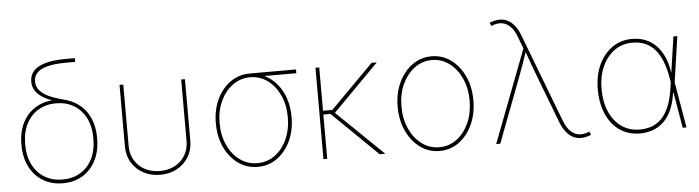

<svg xmlns="http://www.w3.org/2000/svg" viewBox="-46 -932 4155 1142"><g transform="rotate(-5 2031.0 -361.5)"><path d="M290 7.8Q223.6 7.8 172.4 -22.7Q121.1 -53.2 92.3 -109.4Q63.5 -165.5 63.5 -242.2Q63.5 -319.3 92.3 -374.8Q121.1 -430.2 172.4 -460.2Q223.6 -490.2 290 -490.2L343.8 -467.3Q303.2 -477.1 268.8 -489.3Q234.4 -501.5 208.7 -518.3Q183.1 -535.2 168.7 -558.1Q154.3 -581.1 154.3 -611.3Q154.3 -647 176.5 -673.1Q198.7 -699.2 246.6 -713.4Q294.4 -727.5 371.6 -727.5H424.8V-705.1H371.6Q300.8 -705.1 257.8 -693.4Q214.8 -681.6 195.8 -660.6Q176.8 -639.6 176.8 -611.3Q176.8 -577.1 197.8 -554.4Q218.8 -531.7 249.3 -517.8Q279.8 -503.9 309.3 -495.8Q338.9 -487.8 356 -482.4Q392.1 -471.2 421.6 -450.2Q451.2 -429.2 472.2 -398.9Q493.2 -368.7 504.4 -329.3Q515.6 -290 515.6 -242.2Q515.6 -165.5 486.8 -109.4Q458 -53.2 407.2 -22.7Q356.4 7.8 290 7.8ZM290 -14.6Q349.6 -14.6 395.5 -41.7Q441.4 -68.8 467.3 -119.9Q493.2 -170.9 493.2 -242.2Q493.2 -313.5 467.3 -364.5Q441.4 -415.5 395.5 -442.6Q349.6 -469.7 290 -469.7Q230.5 -469.7 184.3 -442.6Q138.2 -415.5 112.1 -364.5Q85.9 -313.5 85.9 -242.2Q85.9 -170.9 112.1 -119.9Q138.2 -68.8 184.3 -41.7Q230.5 -14.6 290 -14.6Z M871.1 7.8Q814.9 7.8 771 -15.9Q727.1 -39.6 701.4 -81.8Q675.8 -124 675.8 -179.7V-545.9H698.2V-179.7Q698.2 -130.4 720.7 -93Q743.2 -55.7 782.5 -35.2Q821.8 -14.6 871.1 -14.6Q920.9 -14.6 960 -35.2Q999 -55.7 1021.5 -93Q1043.9 -130.4 1043.9 -179.7V-545.9H1066.4V-179.7Q1066.4 -124 1040.8 -81.8Q1015.1 -39.6 971.2 -15.9Q927.2 7.8 871.1 7.8Z M1453.1 11.7Q1388.7 11.7 1337.4 -24.7Q1286.1 -61 1256.3 -124Q1226.6 -187 1226.6 -267.6Q1226.6 -348.1 1256.3 -410.9Q1286.1 -473.6 1337.4 -509.8Q1388.7 -545.9 1453.1 -545.9H1729.5V-523.4H1507.8H1453.1Q1395.5 -523.4 1349.4 -490Q1303.2 -456.5 1276.1 -398.9Q1249 -341.3 1249 -267.6Q1249 -193.4 1275.9 -135.3Q1302.7 -77.1 1348.9 -43.9Q1395 -10.7 1453.1 -10.7Q1511.2 -10.7 1557.1 -43.9Q1603 -77.1 1629.6 -135.3Q1656.2 -193.4 1656.2 -267.6Q1656.2 -341.3 1629.4 -399.2Q1602.5 -457 1556.6 -490.2Q1510.7 -523.4 1453.1 -523.4V-542Q1501 -542 1542 -521.7Q1583 -501.5 1613.8 -464.8Q1644.5 -428.2 1661.6 -377.9Q1678.7 -327.6 1678.7 -267.6Q1678.7 -187 1649.2 -124Q1619.6 -61 1568.6 -24.7Q1517.6 11.7 1453.1 11.7Z M1868.2 -545.9V0H1845.7V-545.9ZM2211.9 -545.9 1933.6 -264.6H1853.5V-287.1H1923.8L2180.7 -545.9ZM2181.6 0 1905.3 -269.5 1931.6 -274.4 2214.8 0Z M2539.1 11.7Q2474.6 11.7 2423.3 -25.6Q2372.1 -63 2342.3 -127Q2312.5 -190.9 2312.5 -271.5Q2312.5 -352.1 2342.3 -415.8Q2372.1 -479.5 2423.3 -516.6Q2474.6 -553.7 2539.1 -553.7Q2603 -553.7 2654.1 -516.6Q2705.1 -479.5 2734.9 -415.5Q2764.6 -351.6 2764.6 -271.5Q2764.6 -190.9 2735.1 -127Q2705.6 -63 2654.5 -25.6Q2603.5 11.7 2539.1 11.7ZM2539.1 -10.7Q2597.2 -10.7 2643.1 -44.9Q2689 -79.1 2715.6 -138.2Q2742.2 -197.3 2742.2 -271.5Q2742.2 -345.2 2715.3 -404.1Q2688.5 -462.9 2642.6 -497.1Q2596.7 -531.2 2539.1 -531.2Q2481.4 -531.2 2435.3 -496.8Q2389.2 -462.4 2362.1 -403.8Q2335 -345.2 2335 -271.5Q2335 -197.3 2361.8 -138.2Q2388.7 -79.1 2434.8 -44.9Q2481 -10.7 2539.1 -10.7Z M2877 0 3087.9 -552.7 3061.5 -622.6Q3046.9 -662.1 3025.4 -684.6Q3003.9 -707 2976.1 -712.4Q2948.2 -717.8 2914.6 -704.1L2909.7 -702.1L2900.9 -721.7Q2916.5 -728.5 2932.1 -731.9Q2947.8 -735.4 2961.4 -735.4Q2988.3 -735.4 3011 -723.4Q3033.7 -711.4 3051.8 -688.2Q3069.8 -665 3082.5 -630.9L3283.2 -105Q3298.3 -65.4 3319.8 -42.7Q3341.3 -20 3368.9 -15.1Q3396.5 -10.3 3430.2 -23.4L3435.1 -25.4L3443.8 -5.9Q3428.2 1 3412.6 4.4Q3397 7.8 3383.3 7.8Q3356.4 7.8 3334 -4.2Q3311.5 -16.1 3293.5 -39.3Q3275.4 -62.5 3262.2 -96.7L3153.3 -381.8Q3138.2 -420.9 3124.3 -460Q3110.4 -499 3096.2 -538.1H3102.1Q3088.9 -499 3075.2 -460Q3061.5 -420.9 3046.4 -381.8L2901.4 0Z M3735.8 11.7Q3665.5 11.7 3614.3 -23.9Q3563 -59.6 3535.2 -123.5Q3507.3 -187.5 3507.3 -271.5Q3507.3 -353.5 3536.6 -417Q3565.9 -480.5 3617.4 -516.6Q3668.9 -552.7 3735.8 -552.7Q3779.8 -552.7 3816.2 -538.1Q3852.5 -523.4 3879.9 -495.4Q3907.2 -467.3 3925.3 -426.8Q3943.4 -386.2 3950.7 -334H3956.5L3966.3 -274.4L4013.2 0H3990.7L3939 -302.7Q3929.2 -360.4 3911.9 -403.1Q3894.5 -445.8 3869.4 -474.1Q3844.2 -502.4 3811 -516.4Q3777.8 -530.3 3735.8 -530.3Q3675.3 -530.3 3628.9 -497.1Q3582.5 -463.9 3556.2 -405.5Q3529.8 -347.2 3529.8 -271.5Q3529.8 -194.3 3555.2 -135.7Q3580.6 -77.1 3627 -44.4Q3673.3 -11.7 3735.8 -11.7Q3771.5 -11.7 3803.7 -22.2Q3835.9 -32.7 3862.8 -58.3Q3889.6 -84 3908.9 -127.9Q3928.2 -171.9 3938 -238.3L3982.9 -545.9H4006.3L3966.3 -271.5L3957.5 -211.9H3951.7Q3942.4 -147.9 3921.4 -104.7Q3900.4 -61.5 3870.8 -35.9Q3841.3 -10.3 3806.6 0.7Q3772 11.7 3735.8 11.7Z"/></g></svg>

Font: Inter Thin
Style: Regular
Weight: 250
Designer: Rasmus Andersson
Foundry: rsms
Version: Version 4.001;git-66647c0bb